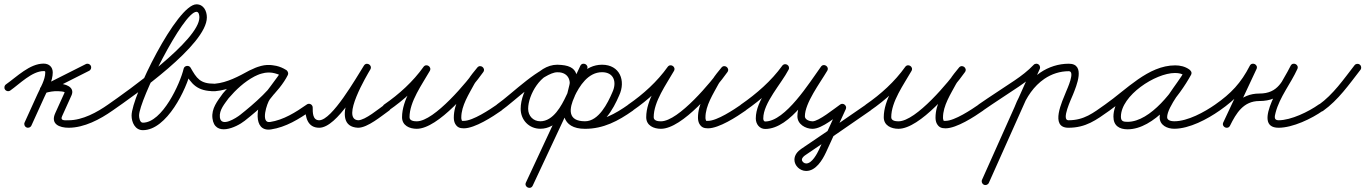

<svg xmlns="http://www.w3.org/2000/svg" viewBox="-38 -580 6386 898"><path d="M-14.3 -160.9C-8.7 -153 2.2 -151.1 10.1 -156.7C53.9 -187.5 111.9 -247.5 166 -247.5C172.5 -247.5 173.7 -247.3 173.7 -241C173.7 -207.5 150.9 -169.6 137.1 -139.2C117.1 -95.2 97.1 -51.2 77.1 -7.2C73.1 1.6 77 11.9 85.8 15.9C94.6 19.9 104.9 16 108.9 7.2C108.9 7.2 108.9 7.2 108.9 7.2C128.9 -36.8 148.9 -80.8 168.9 -124.8C185.1 -160.3 208.7 -201.4 208.7 -241C208.7 -266.7 191.4 -282.5 166 -282.5C101 -282.5 41.1 -221.3 -10.1 -185.3C-18 -179.7 -19.9 -168.8 -14.3 -160.9ZM363.1 -280.1C363.1 -280.1 363.1 -280.1 363.1 -280.1C294.8 -245.7 226.5 -211.2 158.1 -176.8C148.6 -172 146.7 -162.3 149.8 -154.6C152.9 -146.9 161 -141.3 171.2 -144.4C191.7 -150.8 211.8 -154.3 233.3 -153.5C233.3 -153.5 233.6 -153.5 233.9 -153.5C234.2 -153.5 234.4 -153.5 234.5 -153.5C239.2 -153.6 266.2 -151.8 264.1 -147.4C264.1 -147.4 264.1 -147.4 264.1 -147.3C264.1 -147.3 264.1 -147.2 264.1 -147.2C249.6 -115.2 235.1 -83.2 220.6 -51.2C220.6 -51.2 220.6 -51.3 220.7 -51.3C220.7 -51.4 220.7 -51.4 220.7 -51.4C196.4 0.8 240.6 17.5 283 17.5C355.7 17.5 430.2 -21.9 488.1 -62.7C496 -68.3 497.9 -79.2 492.3 -87.1C486.7 -95 475.8 -96.9 467.9 -91.3C467.9 -91.3 467.9 -91.3 467.9 -91.3C416.3 -54.9 348.1 -17.5 283 -17.5C266.4 -17.5 241.8 -13.9 252.4 -36.6C252.4 -36.6 252.5 -36.7 252.5 -36.7C252.5 -36.7 252.5 -36.8 252.5 -36.8C267 -68.8 281.5 -100.8 295.9 -132.8C295.9 -132.8 295.9 -132.7 295.9 -132.7C295.9 -132.6 295.9 -132.6 295.9 -132.6C315.3 -174.4 264.3 -189.3 233.5 -188.5C233.5 -188.5 233.8 -188.5 234.1 -188.5C234.4 -188.5 234.7 -188.5 234.7 -188.5C209.2 -189.5 185.1 -185.4 160.8 -177.9C150.6 -174.7 149.1 -164.2 152.5 -155.7C155.9 -147.2 164.3 -140.7 173.9 -145.5C242.2 -180 310.5 -214.4 378.9 -248.9C387.5 -253.2 391 -263.7 386.6 -272.4C382.3 -281 371.8 -284.5 363.1 -280.1Z M463.6 -67C469.2 -59.1 480.1 -57.1 488 -62.6C592.1 -135.1 929.5 -370.5 929.5 -498.6C929.5 -528.2 914.6 -559.8 880.9 -559.8C789.8 -559.8 577.4 -129 577.4 -39.6C577.4 -8.1 593.7 28.8 630.2 28.8C742.1 28.8 834.5 -162.6 855 -251C856.7 -258.3 846.8 -260.3 837.4 -258.9C828 -257.6 819.1 -252.8 822.8 -246.3C857.8 -184.8 885.2 -153.5 964 -153.5C973.7 -153.5 981.5 -161.3 981.5 -171C981.5 -180.7 973.7 -188.5 964 -188.5C897.8 -188.5 881.7 -213.6 853.2 -263.7C849.5 -270.1 842.3 -272.5 835.6 -271.6C828.9 -270.6 822.6 -266.2 821 -259C804.7 -189.2 721.1 -6.2 630.2 -6.2C616 -6.2 612.4 -29.2 612.4 -39.6C612.4 -110.6 818.9 -524.8 880.9 -524.8C892.7 -524.8 894.5 -507.1 894.5 -498.6C894.5 -392.2 558.4 -154.3 468 -91.4C460.1 -85.8 458.1 -74.9 463.6 -67Z M952 -153.5C952 -153.5 952 -153.5 952 -153.5C954.3 -153.5 956.7 -153.5 959 -153.5C962 -153.5 965 -153.5 968 -153.5C968 -153.5 968.4 -153.5 968.7 -153.5C969.1 -153.5 969.4 -153.6 969.5 -153.6C1032.5 -158.8 1090.8 -189.8 1145.4 -219.6C1145.4 -219.6 1145.1 -219.5 1144.9 -219.4C1144.6 -219.2 1144.3 -219.1 1144.3 -219.1C1174.7 -233.2 1200.1 -245.6 1235.1 -239.7C1235.1 -239.7 1235.1 -239.7 1235 -239.8C1235 -239.8 1235 -239.8 1235 -239.8C1251.9 -236.8 1267.1 -231.9 1282 -223C1292 -217 1301.4 -221.5 1306 -228.9C1310.5 -236.4 1310 -246.9 1300.1 -252.9C1285.2 -262.1 1271.2 -268.1 1253.9 -272.1C1253.9 -272.1 1253.9 -272.1 1253.9 -272.1C1253.8 -272.1 1253.8 -272.1 1253.8 -272.1C1228.2 -277.8 1202.2 -277.2 1177 -269.8C1177 -269.8 1177.2 -269.8 1177.4 -269.9C1177.6 -269.9 1177.8 -270 1177.8 -270C1163.3 -266.4 1149.5 -260.3 1136.2 -253.7C1136.2 -253.7 1136.1 -253.6 1136 -253.6C1135.9 -253.5 1135.8 -253.5 1135.8 -253.5C1085.1 -226.7 1041.8 -186.8 1004.7 -143.4C1004.7 -143.4 1004.5 -143.1 1004.2 -142.8C1004 -142.5 1003.8 -142.2 1003.8 -142.2C979 -107.6 950.2 -72.6 955.6 -26.9C966 60.4 1065.2 17.6 1106.8 -15.3C1174.2 -68.4 1268.9 -150.6 1307.7 -228.2C1312.6 -238 1308 -246.9 1300.7 -251.1C1293.5 -255.3 1283.4 -254.8 1277.4 -245.6C1271.5 -236.7 1265.4 -228 1259 -219.5C1238.4 -192.1 1218.8 -163.5 1196.6 -137.3C1196.6 -137.3 1196.5 -137.1 1196.4 -137C1196.2 -136.8 1196.1 -136.6 1196.1 -136.6C1163.4 -93.6 1140.1 38.6 1229.6 25.3C1229.6 25.3 1229.6 25.3 1229.6 25.3C1229.6 25.3 1229.6 25.3 1229.6 25.3C1299.2 14.8 1360.4 -23 1417 -62.7C1425 -68.2 1426.9 -79.1 1421.3 -87C1415.8 -95 1404.9 -96.9 1397 -91.3C1397 -91.3 1397 -91.3 1397 -91.3C1345 -54.9 1288.3 -18.9 1224.4 -9.3C1224.4 -9.3 1224.4 -9.3 1224.4 -9.3C1224.4 -9.3 1224.4 -9.3 1224.4 -9.3C1179.6 -2.7 1210.7 -98.1 1223.9 -115.4C1223.9 -115.4 1223.8 -115.2 1223.6 -115C1223.5 -114.9 1223.4 -114.7 1223.4 -114.7C1245.9 -141.4 1266 -170.5 1287 -198.5C1293.8 -207.6 1300.3 -216.9 1306.6 -226.4C1312.6 -235.5 1307.5 -244.8 1299.7 -249.3C1291.8 -253.8 1281.3 -253.6 1276.3 -243.8C1240.1 -171.2 1148.2 -92.5 1085.2 -42.7C1068.3 -29.4 996.2 18.1 990.4 -31.1C986.3 -65.7 1013.4 -95.5 1032.2 -121.8C1032.2 -121.8 1032 -121.5 1031.8 -121.2C1031.5 -120.9 1031.3 -120.6 1031.3 -120.6C1065.5 -160.6 1105.3 -197.8 1152.2 -222.5C1152.2 -222.5 1152.1 -222.5 1152 -222.4C1151.9 -222.4 1151.8 -222.3 1151.8 -222.3C1162.9 -227.9 1174.2 -233 1186.2 -236C1186.2 -236 1186.4 -236.1 1186.6 -236.1C1186.8 -236.2 1187 -236.2 1187 -236.2C1206.5 -242 1226.4 -242.3 1246.2 -237.9C1246.2 -237.9 1246.2 -237.9 1246.1 -237.9C1246.1 -237.9 1246.1 -237.9 1246.1 -237.9C1259.7 -234.8 1270.2 -230.2 1281.9 -223.1C1291.8 -217 1301.3 -221.5 1305.8 -229C1310.4 -236.5 1310 -247 1300 -253C1281.5 -264.1 1262.2 -270.5 1241 -274.2C1241 -274.2 1241 -274.2 1241 -274.2C1240.9 -274.3 1240.9 -274.3 1240.9 -274.3C1198.3 -281.4 1166.8 -268.1 1129.7 -250.9C1129.6 -250.9 1129.4 -250.8 1129.1 -250.6C1128.9 -250.5 1128.6 -250.4 1128.6 -250.4C1078.6 -223.1 1024.3 -193.3 966.5 -188.4C966.5 -188.4 966.9 -188.5 967.3 -188.5C967.6 -188.5 968 -188.5 968 -188.5C965 -188.5 962 -188.5 959 -188.5C956.7 -188.5 954.3 -188.5 952 -188.5C942.3 -188.5 934.5 -180.7 934.5 -171C934.5 -161.3 942.3 -153.5 952 -153.5Z M1389.5 -77C1389.5 -77 1389.5 -77 1389.5 -77C1389.5 -31.6 1400.6 17.5 1455 17.5C1539 17.5 1648.9 -183.6 1693.8 -254.7C1699.9 -264.4 1695.4 -273.9 1687.9 -278.5C1680.4 -283.1 1669.9 -282.9 1664 -273C1634.7 -223.9 1496.3 10.5 1636.1 17.5C1636.1 17.5 1636.3 17.5 1636.6 17.5C1636.8 17.5 1637 17.5 1637 17.5C1681.4 17.5 1746.3 -37.6 1782 -62.7C1790 -68.2 1791.9 -79.1 1786.3 -87C1780.8 -95 1769.9 -96.9 1762 -91.3C1762 -91.3 1762 -91.3 1762 -91.3C1734.3 -72 1669.9 -17.5 1637 -17.5C1637 -17.5 1637.2 -17.5 1637.4 -17.5C1637.7 -17.5 1637.9 -17.5 1637.9 -17.5C1554.3 -21.7 1680 -231.4 1694 -255C1699.9 -264.9 1695.5 -274.4 1688.2 -278.9C1680.8 -283.5 1670.4 -283.1 1664.2 -273.3C1627.7 -215.6 1514.6 -17.5 1455 -17.5C1424.1 -17.5 1424.5 -53.4 1424.5 -77C1424.5 -86.7 1416.7 -94.5 1407 -94.5C1397.3 -94.5 1389.5 -86.7 1389.5 -77Z M1778.9 -62.6C1778.9 -62.6 1778.9 -62.6 1778.9 -62.6C1851.6 -112.5 1920 -174.8 1971.3 -246.9C1977.7 -255.9 1973.1 -265.4 1965.5 -270.2C1957.9 -275.1 1947.3 -275.3 1941.8 -265.7C1902.4 -196.5 1842.4 -112.9 1842.4 -31.7C1842.4 7.3 1877.5 22.4 1911.2 22.4C2011.2 22.4 2167.9 -166.3 2222.3 -242.9C2228.8 -252.1 2225.4 -261.8 2218.5 -267C2211.7 -272.1 2201.4 -272.8 2194.3 -263.9C2179.4 -245.2 2162.7 -226.5 2150.8 -205.7C2150.8 -205.7 2150.7 -205.6 2150.7 -205.5C2150.6 -205.4 2150.6 -205.2 2150.6 -205.2C2121.8 -151.4 2084.5 -93.1 2084.5 -30.3C2084.5 -20.6 2086 -10.7 2090.4 -2C2090.4 -2 2090.5 -1.9 2090.6 -1.8C2090.6 -1.6 2090.7 -1.5 2090.7 -1.5C2099.9 15.1 2111.6 20.2 2131.4 20.2C2182.9 20.2 2266.4 -34.2 2307 -62.7C2315 -68.2 2316.9 -79.1 2311.3 -87C2305.8 -95 2294.9 -96.9 2287 -91.3C2287 -91.3 2287 -91.3 2287 -91.3C2253.4 -67.9 2173.6 -14.7 2131.4 -14.7C2120 -14.7 2124.3 -13 2121.3 -18.5C2121.3 -18.5 2121.4 -18.4 2121.4 -18.2C2121.5 -18.1 2121.6 -18 2121.6 -18C2119.7 -21.6 2119.5 -26.3 2119.5 -30.3C2119.5 -86.2 2155.7 -140.6 2181.4 -188.8C2181.4 -188.8 2181.4 -188.6 2181.3 -188.5C2181.3 -188.4 2181.2 -188.3 2181.2 -188.3C2192.2 -207.5 2207.9 -224.8 2221.7 -242.1C2228.8 -251 2225.1 -260.9 2217.9 -266.2C2210.8 -271.6 2200.3 -272.4 2193.7 -263.1C2148 -198.9 1993.9 -12.6 1911.2 -12.6C1898.3 -12.6 1877.4 -14.7 1877.4 -31.7C1877.4 -105.1 1936.3 -185.3 1972.2 -248.3C1977.7 -258 1973.5 -267.2 1966.4 -271.7C1959.3 -276.3 1949.2 -276.2 1942.7 -267.1C1893.8 -198.4 1828.4 -139.1 1759.1 -91.4C1751.1 -85.9 1749.1 -75 1754.6 -67.1C1760.1 -59.1 1771 -57.1 1778.9 -62.6Z M2281.6 -67C2287.2 -59.1 2298.1 -57.1 2306 -62.6C2367.3 -105.3 2506.7 -242 2568 -242C2651 -242 2628.3 -199.6 2615.9 -144.9C2613.6 -134.7 2619.7 -127.2 2627.4 -124.5C2635.1 -121.9 2644.5 -124.2 2648.9 -133.6C2681 -202.5 2651.9 -277.3 2568.7 -277.3C2473 -277.3 2397.2 -156.5 2397.2 -71.2C2397.2 -18.8 2436.3 22.2 2489.2 22.2C2566.3 22.2 2613.4 -56.3 2642.1 -117.7C2663.8 -164.2 2685.9 -210.6 2707.8 -257C2712.8 -267.5 2707.3 -276.5 2699.4 -280.2C2691.5 -284 2681.1 -282.4 2676.1 -271.9C2591.4 -90 2506.6 91.8 2421.8 273.6C2416.9 284.2 2422.3 293.2 2430.2 296.9C2438.2 300.6 2448.5 299 2453.5 288.4C2518.3 150.1 2583.1 11.8 2647.8 -126.6C2647.8 -126.6 2647.9 -126.6 2647.9 -126.6C2647.9 -126.6 2647.9 -126.6 2647.9 -126.6C2672.1 -178.6 2713 -242.3 2777.7 -242.3C2834.8 -242.3 2847.5 -194.2 2826.1 -148.4C2826.1 -148.4 2826.1 -148.3 2826 -148.1C2826 -148 2825.9 -147.9 2825.9 -147.9C2804.6 -98 2762.4 -12.8 2698.2 -12.8C2616.6 -12.8 2622 -69.9 2649.9 -129.6C2654.8 -140.2 2649.3 -149.2 2641.4 -152.9C2633.5 -156.6 2623.1 -155 2618.1 -144.4C2580.4 -63.4 2586.7 22.5 2698 22.5C2784.7 22.5 2853.1 -14.1 2922.1 -62.7C2930 -68.3 2931.9 -79.2 2926.3 -87.1C2920.7 -95 2909.8 -96.9 2901.9 -91.3C2839.1 -47 2777.2 -12.5 2698 -12.5C2614.9 -12.5 2622.9 -71.9 2649.9 -129.6C2654.8 -140.2 2649.3 -149.2 2641.4 -152.9C2633.5 -156.6 2623.1 -155 2618.1 -144.4C2579.4 -61.4 2589 22.2 2698.2 22.2C2780.1 22.2 2830.2 -68.9 2858.1 -134.1C2858.1 -134.1 2858 -134 2858 -133.9C2857.9 -133.7 2857.9 -133.6 2857.9 -133.6C2890 -202.5 2860.9 -277.3 2777.7 -277.3C2697.6 -277.3 2646.7 -207 2616.1 -141.4C2616.1 -141.4 2616.1 -141.4 2616.1 -141.4C2616.1 -141.4 2616.2 -141.4 2616.2 -141.4C2551.4 -3.1 2486.6 135.2 2421.8 273.6C2416.8 284.1 2422.3 293.1 2430.2 296.8C2438.2 300.5 2448.6 299 2453.5 288.4C2538.3 106.6 2623.1 -75.3 2707.9 -257.1C2712.8 -267.6 2707.3 -276.6 2699.4 -280.3C2691.5 -284 2681.2 -282.5 2676.2 -272C2654.2 -225.5 2632.1 -179.1 2610.3 -132.5C2588.5 -85.6 2549.6 -12.8 2489.2 -12.8C2455.6 -12.8 2432.2 -38 2432.2 -71.2C2432.2 -136.9 2493.1 -242.3 2568.7 -242.3C2625.8 -242.3 2638.5 -194.2 2617.1 -148.4C2612.7 -139 2619.8 -131.1 2628.6 -128.1C2637.3 -125.1 2647.8 -127 2650.1 -137.1C2667.6 -214.7 2677.5 -277 2568 -277C2489.3 -277 2357.6 -141.2 2286 -91.4C2278.1 -85.8 2276.1 -74.9 2281.6 -67Z M2920.9 -62.6C2920.9 -62.6 2920.9 -62.6 2920.9 -62.6C2993.6 -112.5 3062 -174.8 3113.3 -246.9C3119.7 -255.9 3115.1 -265.4 3107.5 -270.2C3099.9 -275.1 3089.3 -275.3 3083.8 -265.7C3044.4 -196.5 2984.4 -112.9 2984.4 -31.7C2984.4 7.3 3019.5 22.4 3053.2 22.4C3153.2 22.4 3309.9 -166.3 3364.3 -242.9C3370.8 -252.1 3367.4 -261.8 3360.5 -267C3353.7 -272.1 3343.4 -272.8 3336.3 -263.9C3321.4 -245.2 3304.7 -226.5 3292.8 -205.7C3292.8 -205.7 3292.7 -205.6 3292.7 -205.5C3292.6 -205.4 3292.6 -205.2 3292.6 -205.2C3263.8 -151.4 3226.5 -93.1 3226.5 -30.3C3226.5 -20.6 3228 -10.7 3232.4 -2C3232.4 -2 3232.5 -1.9 3232.6 -1.8C3232.6 -1.6 3232.7 -1.5 3232.7 -1.5C3241.9 15.1 3253.6 20.2 3273.4 20.2C3324.9 20.2 3408.4 -34.2 3449 -62.7C3457 -68.2 3458.9 -79.1 3453.3 -87C3447.8 -95 3436.9 -96.9 3429 -91.3C3429 -91.3 3429 -91.3 3429 -91.3C3395.4 -67.9 3315.6 -14.7 3273.4 -14.7C3262 -14.7 3266.3 -13 3263.3 -18.5C3263.3 -18.5 3263.4 -18.4 3263.4 -18.2C3263.5 -18.1 3263.6 -18 3263.6 -18C3261.7 -21.6 3261.5 -26.3 3261.5 -30.3C3261.5 -86.2 3297.7 -140.6 3323.4 -188.8C3323.4 -188.8 3323.4 -188.6 3323.3 -188.5C3323.3 -188.4 3323.2 -188.3 3323.2 -188.3C3334.2 -207.5 3349.9 -224.8 3363.7 -242.1C3370.8 -251 3367.1 -260.9 3359.9 -266.2C3352.8 -271.6 3342.3 -272.4 3335.7 -263.1C3290 -198.9 3135.9 -12.6 3053.2 -12.6C3040.3 -12.6 3019.4 -14.7 3019.4 -31.7C3019.4 -105.1 3078.3 -185.3 3114.2 -248.3C3119.7 -258 3115.5 -267.2 3108.4 -271.7C3101.3 -276.3 3091.2 -276.2 3084.7 -267.1C3035.8 -198.4 2970.4 -139.1 2901.1 -91.4C2893.1 -85.9 2891.1 -75 2896.6 -67.1C2902.1 -59.1 2913 -57.1 2920.9 -62.6Z M3448 -62.6C3448 -62.6 3448 -62.6 3448 -62.6C3522.7 -114.4 3595.8 -178 3649 -252C3655.3 -260.8 3650.3 -270.2 3642.5 -274.9C3634.8 -279.7 3624.2 -279.9 3619.2 -270.3C3580.7 -195.7 3496.9 -113 3496.9 -26.1C3496.9 -0.2 3513.8 23.4 3541.4 23.2C3660 22.3 3766.3 -159.3 3830.2 -247.8C3836.7 -256.8 3832.2 -266.3 3824.6 -271.3C3817.1 -276.2 3806.5 -276.4 3800.9 -266.9C3762 -200.6 3691.5 -112.5 3691.5 -36C3691.5 0.7 3729.1 22.5 3762 22.5C3808.2 22.5 3873.2 -35.6 3912 -62.6C3919 -67.5 3914.4 -76.9 3907 -83C3899.7 -89.1 3889.7 -92.1 3886.1 -84.3C3855.1 -16.6 3824.1 51 3793.1 118.7C3793.1 118.7 3793.1 118.7 3793.1 118.6C3793.1 118.6 3793.2 118.6 3793.2 118.6C3783.6 139 3759.8 184.5 3733.1 184.5C3732.9 184.5 3732.7 184.5 3732.5 184.5C3732.5 184.5 3732.4 184.5 3732.3 184.5C3732.1 184.5 3732 184.5 3732 184.5C3723.3 184.5 3712.6 176.2 3712.6 167C3712.6 157.9 3722.1 150 3728.8 145.5C3728.8 145.5 3728.8 145.5 3728.8 145.5C3728.8 145.5 3728.8 145.5 3728.8 145.5C3830.5 76.6 3932.4 7.8 4033 -62.7C4041 -68.2 4042.9 -79.1 4037.3 -87C4031.8 -95 4020.9 -96.9 4013 -91.3C3912.5 -21 3810.7 47.7 3709.2 116.5C3709.2 116.5 3709.2 116.5 3709.2 116.5C3709.2 116.5 3709.2 116.5 3709.2 116.5C3692.1 128.1 3677.6 145.3 3677.6 167C3677.6 195.5 3704 219.5 3732 219.5C3732 219.5 3731.9 219.5 3731.7 219.5C3731.6 219.5 3731.5 219.5 3731.5 219.5C3732 219.5 3732.6 219.5 3733.1 219.5C3777.6 219.5 3808.3 168.8 3824.8 133.4C3824.8 133.4 3824.9 133.4 3824.9 133.4C3824.9 133.3 3824.9 133.3 3824.9 133.3C3855.9 65.6 3886.9 -2 3917.9 -69.7C3921.5 -77.5 3918.5 -85.4 3912.9 -90.1C3907.3 -94.8 3899.1 -96.3 3892 -91.4C3862.7 -71 3791.1 -12.5 3762 -12.5C3749.4 -12.5 3726.5 -19.6 3726.5 -36C3726.5 -98.4 3797.3 -191.6 3831.1 -249.1C3836.7 -258.7 3832.7 -268 3825.6 -272.6C3818.5 -277.3 3808.3 -277.3 3801.8 -268.2C3747.8 -193.4 3635.5 -12.5 3541.1 -11.8C3533.8 -11.8 3531.9 -20.1 3531.9 -26.1C3531.9 -98.9 3616.2 -188.2 3650.3 -254.2C3655.3 -263.8 3651 -272.8 3643.9 -277.1C3636.8 -281.5 3626.9 -281.2 3620.5 -272.4C3569.7 -201.7 3499.4 -140.8 3428 -91.4C3420.1 -85.9 3418.1 -75 3423.6 -67C3429.1 -59.1 3440 -57.1 3448 -62.6Z M4031.9 -62.6C4031.9 -62.6 4031.9 -62.6 4031.9 -62.6C4104.6 -112.5 4173 -174.8 4224.3 -246.9C4230.7 -255.9 4226.1 -265.4 4218.5 -270.2C4210.9 -275.1 4200.3 -275.3 4194.8 -265.7C4155.4 -196.5 4095.4 -112.9 4095.4 -31.7C4095.4 7.3 4130.5 22.4 4164.2 22.4C4264.2 22.4 4420.9 -166.3 4475.3 -242.9C4481.8 -252.1 4478.4 -261.8 4471.5 -267C4464.7 -272.1 4454.4 -272.8 4447.3 -263.9C4432.4 -245.2 4415.7 -226.5 4403.8 -205.7C4403.8 -205.7 4403.7 -205.6 4403.7 -205.5C4403.6 -205.4 4403.6 -205.2 4403.6 -205.2C4374.8 -151.4 4337.5 -93.1 4337.5 -30.3C4337.5 -20.6 4339 -10.7 4343.4 -2C4343.4 -2 4343.5 -1.9 4343.6 -1.8C4343.6 -1.6 4343.7 -1.5 4343.7 -1.5C4352.9 15.1 4364.6 20.2 4384.4 20.2C4435.9 20.2 4519.4 -34.2 4560 -62.7C4568 -68.2 4569.9 -79.1 4564.3 -87C4558.8 -95 4547.9 -96.9 4540 -91.3C4540 -91.3 4540 -91.3 4540 -91.3C4506.4 -67.9 4426.6 -14.7 4384.4 -14.7C4373 -14.7 4377.3 -13 4374.3 -18.5C4374.3 -18.5 4374.4 -18.4 4374.4 -18.2C4374.5 -18.1 4374.6 -18 4374.6 -18C4372.7 -21.6 4372.5 -26.3 4372.5 -30.3C4372.5 -86.2 4408.7 -140.6 4434.4 -188.8C4434.4 -188.8 4434.4 -188.6 4434.3 -188.5C4434.3 -188.4 4434.2 -188.3 4434.2 -188.3C4445.2 -207.5 4460.9 -224.8 4474.7 -242.1C4481.8 -251 4478.1 -260.9 4470.9 -266.2C4463.8 -271.6 4453.3 -272.4 4446.7 -263.1C4401 -198.9 4246.9 -12.6 4164.2 -12.6C4151.3 -12.6 4130.4 -14.7 4130.4 -31.7C4130.4 -105.1 4189.3 -185.3 4225.2 -248.3C4230.7 -258 4226.5 -267.2 4219.4 -271.7C4212.3 -276.3 4202.2 -276.2 4195.7 -267.1C4146.8 -198.4 4081.4 -139.1 4012.1 -91.4C4004.1 -85.9 4002.1 -75 4007.6 -67.1C4013.1 -59.1 4024 -57.1 4031.9 -62.6Z M4534.6 -67C4540.2 -59.1 4551.1 -57.1 4559 -62.6C4614.3 -101.1 4671.1 -137 4726.8 -174.7C4760.9 -197.8 4793.1 -222.5 4821.6 -252.4C4828.3 -259.4 4828.1 -270.4 4821.1 -277.1C4814.1 -283.8 4803 -283.6 4796.4 -276.6C4796.4 -276.6 4796.4 -276.6 4796.4 -276.6C4769.5 -248.5 4739.3 -225.4 4707.2 -203.7C4651.3 -165.9 4594.4 -129.9 4539 -91.4C4531.1 -85.8 4529.1 -74.9 4534.6 -67ZM4793 -271.6C4793 -271.6 4793 -271.6 4793 -271.6C4713.7 -94.1 4634.4 83.4 4555 260.9C4551.1 269.7 4555 280 4563.9 284C4572.7 287.9 4583 284 4587 275.1C4666.3 97.6 4745.6 -79.8 4825 -257.3C4828.9 -266.2 4825 -276.5 4816.1 -280.5C4807.3 -284.4 4797 -280.4 4793 -271.6ZM4741.3 -70.7C4741.3 -70.7 4741.3 -70.7 4741.3 -70.7C4762.5 -125.6 4797.5 -177.7 4846.6 -211.2C4880.5 -234.3 4919.9 -247 4961 -247C4992.2 -247 4953 -163.5 4948 -150.9C4931.3 -108.8 4870.1 17.5 4959 17.5C5040.9 17.5 5088.5 -18.5 5151.1 -62.7C5159 -68.3 5160.9 -79.2 5155.3 -87.1C5149.7 -95 5138.8 -96.9 5130.9 -91.3C5130.9 -91.3 5130.9 -91.3 5130.9 -91.3C5074.7 -51.6 5032.7 -17.5 4959 -17.5C4924.3 -17.5 4972.4 -117.5 4980.6 -138C4996.1 -177.1 5041.4 -282 4961 -282C4912.9 -282 4866.6 -267.2 4826.9 -240.1C4771.9 -202.6 4732.4 -144.9 4708.7 -83.3C4705.2 -74.3 4709.7 -64.1 4718.7 -60.7C4727.7 -57.2 4737.9 -61.7 4741.3 -70.7Z M5151 -62.6C5151 -62.6 5151 -62.6 5151 -62.6C5241.8 -125.7 5342.8 -239.3 5458.6 -239.3C5474.4 -239.3 5490.8 -236.1 5503.8 -226.8C5512.9 -220.3 5522.4 -224.9 5527.3 -232.4C5532.2 -240 5532.4 -250.6 5522.8 -256.1C5501 -268.8 5483.1 -273.6 5457.3 -273.6C5346 -273.6 5169.6 -153.6 5169.6 -34.2C5169.6 7.6 5196.9 24.8 5235.7 24.8C5359.3 24.8 5478.9 -132 5532.4 -229.6C5538 -239.8 5533.1 -249.1 5525.4 -253.3C5517.7 -257.6 5507.3 -256.6 5501.7 -246.4C5467.8 -184.7 5385.8 -100.3 5385.8 -31.6C5385.8 6 5421.2 22.2 5454 22.2C5524.9 22.2 5609.3 -22.9 5666 -62.7C5674 -68.2 5675.9 -79.1 5670.3 -87C5664.8 -95 5653.9 -96.9 5646 -91.3C5646 -91.3 5646 -91.3 5646 -91.3C5595.5 -56 5517.2 -12.8 5454 -12.8C5442.2 -12.8 5420.8 -15.8 5420.8 -31.6C5420.8 -81.1 5504.7 -179.1 5532.3 -229.6C5538 -239.8 5533.1 -249.1 5525.4 -253.3C5517.7 -257.5 5507.2 -256.6 5501.6 -246.4C5455.4 -161.9 5343.6 -10.2 5235.7 -10.2C5216.1 -10.2 5204.6 -12.6 5204.6 -34.2C5204.6 -133.4 5366 -238.6 5457.3 -238.6C5477.1 -238.6 5488.9 -235.3 5505.2 -225.9C5514.8 -220.3 5524.1 -224.4 5528.7 -231.5C5533.3 -238.6 5533.2 -248.8 5524.2 -255.2C5505.2 -268.8 5481.7 -274.3 5458.6 -274.3C5331.8 -274.3 5229.2 -159.6 5131 -91.4C5123.1 -85.9 5121.1 -75 5126.6 -67C5132.1 -59.1 5143 -57.1 5151 -62.6Z M5666 -62.6C5666 -62.6 5666 -62.6 5666 -62.6C5744.1 -117 5794.8 -170.9 5838.6 -256.5C5843.8 -266.7 5838.4 -275.7 5830.4 -279.6C5822.5 -283.5 5812 -282.3 5807.2 -271.9C5765.9 -183.7 5724.6 -95.6 5683.4 -7.4C5678.5 3 5683.8 12 5691.6 15.8C5699.4 19.5 5709.8 18.1 5714.9 7.8C5743.9 -50.9 5778 -107.5 5852 -107.5C5956.9 -107.5 5985.1 -173.2 6029.4 -256.2C6034.8 -266.2 6029.2 -275.2 6021.2 -279.2C6013.2 -283.1 6002.7 -282 5998.1 -271.7C5971.5 -213.1 5808.9 17.5 5942 17.5C6007.9 17.5 6096.8 -24.7 6150.2 -62.8C6158 -68.4 6159.9 -79.3 6154.2 -87.2C6148.6 -95 6137.7 -96.9 6129.8 -91.2C6129.8 -91.2 6129.8 -91.2 6129.8 -91.2C6082.6 -57.6 6000.3 -17.5 5942 -17.5C5918.8 -17.5 5923.6 -35.9 5928.1 -53.3C5947.3 -126.9 5998.7 -188.5 6029.9 -257.2C6034.6 -267.5 6029.4 -276.4 6021.7 -280.2C6014.1 -284 6003.9 -282.7 5998.6 -272.7C5960.9 -202.1 5940.8 -142.5 5852 -142.5C5763.1 -142.5 5718.9 -79.2 5683.5 -7.8C5678.4 2.6 5683.8 11.6 5691.8 15.4C5699.7 19.2 5710.2 17.9 5715.1 7.4C5756.3 -80.7 5797.6 -168.9 5838.8 -257.1C5843.7 -267.4 5838.5 -276.4 5830.7 -280.2C5822.9 -284 5812.6 -282.7 5807.4 -272.5C5766.2 -191.9 5719.5 -142.5 5646 -91.4C5638.1 -85.8 5636.1 -74.9 5641.6 -67C5647.2 -59.1 5658.1 -57.1 5666 -62.6Z M6150.1 -61.4C6150.1 -61.4 6150.1 -61.4 6150.1 -61.4C6221.1 -111.8 6272 -185.3 6324.8 -253.3C6330.7 -260.9 6329.4 -271.9 6321.7 -277.8C6314.1 -283.7 6303.1 -282.4 6297.2 -274.7C6297.2 -274.7 6297.2 -274.7 6297.2 -274.7C6246.5 -209.6 6197.8 -138.2 6129.9 -89.9C6122 -84.3 6120.1 -73.4 6125.7 -65.5C6131.3 -57.6 6142.3 -55.8 6150.1 -61.4Z"/></svg>

Font: FRB American Cursive Guidelines
Style: Italic
Weight: 400
Italic angle: -25°
Version: Version 2.0;Modular Font Editor K font №1